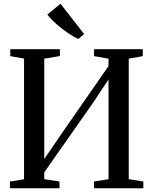

<svg xmlns="http://www.w3.org/2000/svg" viewBox="-20 -1006 819 1026"><path d="M33 0V-36L108.5 -48V-693L35 -706V-743H300V-706.5L216.5 -692.5V-156.5L311 -294.5L560 -653V-692.5L482.5 -706V-743H743V-706L668 -692.5V-48.5L746 -36V0H482.5V-36L560 -48.5V-581.5L476 -455L216.5 -85V-48.5L298 -36V0ZM397.5 -798Q378 -807 354.8 -822Q331.5 -837 308.5 -855Q285.5 -873 265.8 -892Q246 -911 233 -928L303.5 -986L429.5 -824L398.5 -798Z"/></svg>

Font: Merriweather 72pt
Style: Regular
Weight: 400
Version: Version 2.100